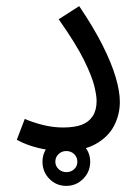

<svg xmlns="http://www.w3.org/2000/svg" viewBox="-20 -489 453 628"><path d="M35 -32 61 -100Q89 -88 121.5 -80Q154 -72 186 -72Q224 -72 247.5 -81Q271 -90 283.5 -109.5Q296 -129 296 -159Q296 -176 288.5 -207.5Q281 -239 255 -292Q229 -345 172 -426L239 -469Q287 -398 316 -340Q345 -282 358.5 -236Q372 -190 372 -156Q372 -114 353 -77.5Q334 -41 293 -18Q252 5 188 5Q161 5 133 0.5Q105 -4 79.5 -12.5Q54 -21 35 -32ZM197 119Q164 119 141.5 96Q119 73 119 40Q119 8 141.5 -15Q164 -38 197 -38Q229 -38 252 -15Q275 8 275 40Q275 73 252 96Q229 119 197 119ZM197 74Q212 74 222.5 64.5Q233 55 233 40Q233 25 222.5 15Q212 5 197 5Q182 5 171.5 15Q161 25 161 40Q161 54 171.5 64Q182 74 197 74Z"/></svg>

Font: Noto Sans Arabic Condensed
Style: Regular
Weight: 400
Width: 3
Designer: Monotype Design Team, Nadine Chahine, Nizar Qandah and Khaled Hosny
Foundry: Monotype Imaging Inc.
Version: Version 2.012